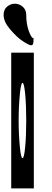

<svg xmlns="http://www.w3.org/2000/svg" viewBox="-20 -1041 290 1061"><path d="M89.8 -521.5Q83 -449.2 83 -375Q83 -300.8 89.8 -228.5Q95.7 -167 104.5 -167Q113.3 -167 119.1 -228.5Q125 -290 125 -375Q125 -460 119.1 -521.5Q113.3 -583 104.5 -583Q95.7 -583 89.8 -521.5ZM167 -750V0H42V-750ZM62.5 -1020.5Q85.9 -1020.5 105.5 -1003.9Q125 -987.3 125 -958Q125 -908.2 139.6 -868.2Q154.3 -829.1 166 -829.1V-826.2Q165 -823.2 165 -820.3V-809.6Q165 -808.6 163.1 -800.8Q162.1 -795.9 159.2 -793Q157.2 -791 151.4 -791Q139.6 -791 104.5 -814.5Q73.2 -835 35.2 -879.9Q0 -920.9 0 -958Q0 -988.3 18.6 -1003.9Q38.1 -1020.5 62.5 -1020.5Z"/></svg>

Font: okolaksMetalik
Style: bold
Weight: 700
Width: 7
Version: Version 0.6